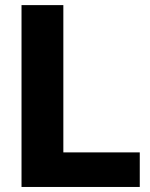

<svg xmlns="http://www.w3.org/2000/svg" viewBox="-20 -742 595 762"><path d="M231.4 -137.2V-721.7H65.4V0H534.7V-137.2Z"/></svg>

Font: Estedad ExtraBold
Style: Regular
Weight: 800
Designer: Amin Abedi
Version: Version 7.3